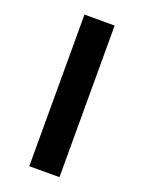

<svg xmlns="http://www.w3.org/2000/svg" viewBox="-128 -720 587 783"><g transform="rotate(20 165.5 -329.0)"><path d="M100 0V-658H231V0Z"/></g></svg>

Font: Ysabeau Office
Style: Bold
Weight: 700
Designer: Christian Thalmann (Catharsis Fonts)
Version: Version 2.001;gftools[0.9.30]; featfreeze: tnum,lnum,ss02